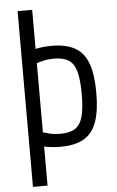

<svg xmlns="http://www.w3.org/2000/svg" viewBox="-62 -772 623 1023"><g transform="rotate(-5 250.0 -260.0)"><path d="M236 10Q164 10 108 -11L130 -82Q159 -71 186 -65Q213 -59 243 -59Q293 -59 321.5 -77.5Q350 -96 362 -140Q374 -184 374 -260Q374 -336 362 -380Q350 -424 321.5 -442.5Q293 -461 243 -461Q213 -461 186 -455Q159 -449 130 -438L108 -509Q164 -530 236 -530Q314 -530 361.5 -503Q409 -476 430.5 -416.5Q452 -357 452 -260Q452 -163 430.5 -103.5Q409 -44 361.5 -17Q314 10 236 10ZM72 210V-730H150V210Z"/></g></svg>

Font: M PLUS 1 Code
Style: Regular
Weight: 400
Designer: Coji Morishita
Foundry: UNDERFOREST DESIGN
Version: Version 1.005